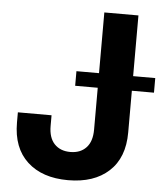

<svg xmlns="http://www.w3.org/2000/svg" viewBox="-53 -775 724 832"><g transform="rotate(5 309.5 -359.0)"><path d="M273.4 10.3Q161.1 10.3 96.4 -49.3Q31.7 -108.9 31.7 -219.2V-263.7H178.2V-217.3Q178.2 -166 203.6 -139.2Q229 -112.3 272.9 -112.3Q316.4 -112.3 341.8 -139.2Q367.2 -166 367.2 -217.8V-727.5H515.6V-218.3Q515.6 -108.4 450.9 -49.1Q386.2 10.3 273.4 10.3ZM269 -399.9V-463.4H611.8V-399.9Z"/></g></svg>

Font: Inter 20pt
Style: Bold
Weight: 700
Version: Version 4.001;git-66647c0bb